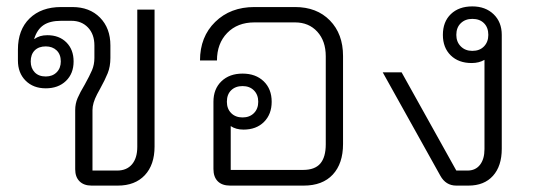

<svg xmlns="http://www.w3.org/2000/svg" viewBox="-20 -580 1674 600"><path d="M215 -51V-236Q215 -256 222.5 -273.5Q230 -291 245 -316Q260 -343 267.5 -360.5Q275 -378 275 -399V-438Q275 -473 255 -494Q235 -515 203 -515H171Q136 -515 116 -501.5Q96 -488 87 -459L88 -458Q103 -470 128 -470Q165 -470 187.5 -447.5Q210 -425 210 -388Q210 -350 186 -327Q162 -304 123 -304Q84 -304 60 -328Q36 -352 36 -391V-425Q36 -487 72.5 -522.5Q109 -558 171 -558H206Q260 -558 292.5 -525Q325 -492 325 -438V-399Q325 -372 316.5 -351Q308 -330 293 -303Q291 -300 283.5 -285.5Q276 -271 272.5 -259Q269 -247 269 -236V-47H346Q376 -47 392.5 -66.5Q409 -86 409 -121V-550H463V-122Q463 -65 432.5 -32.5Q402 0 348 0H266Q242 0 228.5 -13.5Q215 -27 215 -51ZM170 -388Q170 -410 157 -422.5Q144 -435 123 -435Q101 -435 88.5 -422.5Q76 -410 76 -388Q76 -367 88.5 -354Q101 -341 123 -341Q144 -341 157 -354Q170 -367 170 -388Z M1052 -405V-130Q1052 -69 1020 -34.5Q988 0 929 0H699Q674 0 660.5 -13.5Q647 -27 647 -52V-262Q647 -302 672 -326Q697 -350 738 -350Q779 -350 804 -326Q829 -302 829 -262Q829 -223 805 -199Q781 -175 741 -175Q717 -175 701 -186V-49H927Q964 -49 981 -69Q998 -89 998 -129V-404Q998 -452 971.5 -481Q945 -510 902 -510H775Q722 -510 690 -477Q658 -444 658 -391H605Q605 -465 652.5 -511.5Q700 -558 775 -558H902Q970 -558 1011 -516Q1052 -474 1052 -405ZM689 -262Q689 -240 702.5 -226.5Q716 -213 738 -213Q760 -213 773.5 -226.5Q787 -240 787 -262Q787 -284 773.5 -297.5Q760 -311 738 -311Q716 -311 702.5 -298Q689 -285 689 -262Z M1548 -471V-115Q1548 -61 1520.5 -30.5Q1493 0 1444 0H1406Q1373 0 1356 -31L1176 -354H1235L1406 -47H1441Q1466 -47 1480 -65Q1494 -83 1494 -114V-393Q1477 -383 1454 -383Q1413 -383 1388.5 -407Q1364 -431 1364 -471Q1364 -512 1389 -536Q1414 -560 1456 -560Q1497 -560 1522.5 -535.5Q1548 -511 1548 -471ZM1506 -471Q1506 -494 1492.5 -507.5Q1479 -521 1456 -521Q1434 -521 1420 -507.5Q1406 -494 1406 -471Q1406 -449 1420 -435Q1434 -421 1456 -421Q1479 -421 1492.5 -435Q1506 -449 1506 -471Z"/></svg>

Font: Bai Jamjuree Light
Style: Regular
Weight: 300
Designer: Katatrad Aksorn Co.,Ltd.
Foundry: Cadson Demak Co.,Ltd.
Version: Version 1.000; ttfautohint (v1.6)